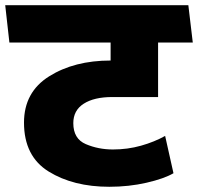

<svg xmlns="http://www.w3.org/2000/svg" viewBox="-31 -700 759 736"><path d="M634 -36Q598 -15 530.5 0.5Q463 16 388 16Q250 16 155.5 -42.5Q61 -101 61 -230Q61 -347 157.5 -407.5Q254 -468 393 -468V-537H5L-11 -680H691L708 -537H575V-328H399Q330 -328 290 -302.5Q250 -277 250 -228Q250 -168 298 -147.5Q346 -127 402 -127Q458 -127 509.5 -141.5Q561 -156 602 -179Z"/></svg>

Font: Palanquin Dark
Style: Bold
Weight: 700
Designer: Pria Ravichandran
Version: Version 1.000